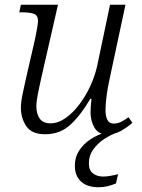

<svg xmlns="http://www.w3.org/2000/svg" viewBox="-20 -556 596 808"><path d="M431 10Q395 10 378 -18Q361 -46 361 -84Q361 -94 362 -107.5Q363 -121 365 -140H360Q319 -70 275.5 -30.5Q232 9 170 9Q114 9 91 -24.5Q68 -58 68 -102Q68 -127 75 -159.5Q82 -192 88 -220L128 -394Q132 -413 136 -436Q140 -459 140 -467Q140 -491 123.5 -497.5Q107 -504 75 -504H61L68 -536H224L155 -234Q148 -204 140.5 -167Q133 -130 133 -109Q133 -77 147 -57Q161 -37 193 -37Q225 -37 256.5 -59.5Q288 -82 315 -118Q342 -154 361 -196Q380 -238 389 -279L443 -536H508L440 -218Q433 -187 428.5 -151.5Q424 -116 424 -94Q424 -67 432 -51.5Q440 -36 458 -36Q474 -36 489 -43Q504 -50 521 -63L537 -39Q518 -22 490.5 -6Q463 10 431 10ZM395 232Q347 232 321 208Q295 184 295 141Q295 105 313.5 77Q332 49 362 29.5Q392 10 427 0H478Q450 9 421.5 27Q393 45 373.5 71.5Q354 98 354 132Q354 160 371 173.5Q388 187 414 187Q427 187 442 184.5Q457 182 477 177L468 216Q451 223 433 227.5Q415 232 395 232Z"/></svg>

Font: Noto Serif Light
Style: Italic
Weight: 300
Italic angle: -12°
Designer: Monotype Design Team
Foundry: Monotype Imaging Inc.
Version: Version 2.013